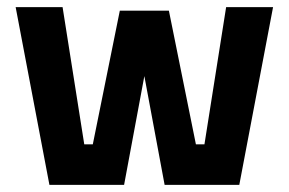

<svg xmlns="http://www.w3.org/2000/svg" viewBox="-20 -520 812 540"><path d="M119 0 24 -500H156L217 -114H241L317 -490H455L531 -114H555L616 -500H748L653 0H443L386 -306L329 0Z"/></svg>

Font: Titillium Web
Style: Bold
Weight: 700
Designer: Mohamed Gaber, Accademia di Belle Arti di Urbino
Foundry: Kief Type Foundry, Accademia di Belle Arti di Urbino
Version: Version 3.000